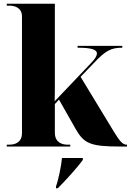

<svg xmlns="http://www.w3.org/2000/svg" viewBox="-20 -780 697 1022"><path d="M16 0H354V-10H338C316 -10 272 -18 272 -74V-226L294 -250L383 -93C427 -16 461 0 620 0H656V-10H654C635 -10 620 -23 585 -81L409 -371L479 -444C543 -512 572 -526 631 -526V-536H393V-526C464 -526 496 -517 496 -495C496 -484 487 -468 469 -449L271 -241C272 -273 272 -303 272 -335V-760H16V-750H30C52 -750 97 -743 97 -692V-72C97 -17 53 -10 30 -10H16ZM278 212V222H288C332 177 391 113 421 71V61H310C306 103 291 178 278 212Z"/></svg>

Font: Noto Serif Display ExtraBold
Style: Regular
Weight: 800
Designer: Monotype Design Team
Foundry: Monotype Imaging Inc.
Version: Version 2.009